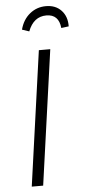

<svg xmlns="http://www.w3.org/2000/svg" viewBox="-60 -938 439 972"><g transform="rotate(-5 159.0 -452.0)"><path d="M215 -685 119 0H61L157 -685ZM81 -796Q94 -846 129.5 -875Q165 -904 212 -904Q261 -904 290 -873Q319 -842 318 -792L280 -787Q273 -857 210 -857Q145 -857 117 -784Z"/></g></svg>

Font: Fira Sans Condensed Light
Style: Italic
Weight: 300
Width: 3
Italic angle: -8°
Designer: Carrois Corporate & Edenspiekermann AG
Foundry: Carrois Corporate GbR & Edenspiekermann AG
Version: Version 4.203